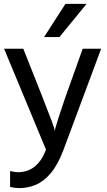

<svg xmlns="http://www.w3.org/2000/svg" viewBox="-20 -785 550 989"><path d="M286 -594H207L317 -765H426ZM79 184Q58 184 32 178V96Q57 102 72 102Q173 102 217 -14L1 -534H100L192 -302Q230 -205 246 -162.5Q262 -120 262 -110L266 -128Q278 -171 316 -282L406 -534H501L307 -13Q278 64 241.5 107Q205 150 164 167Q123 184 79 184Z"/></svg>

Font: LXGW 975 Gothic SC
Style: Regular
Weight: 400
Version: Version 2.01;February 25, 2021